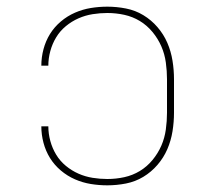

<svg xmlns="http://www.w3.org/2000/svg" viewBox="-20 -548 640 576"><path d="M302 8Q277 8 252.5 4Q228 0 205 -10Q182 -20 162.5 -36.5Q143 -53 130 -74Q117 -95 110.5 -119.5Q104 -144 104 -169H125Q125 -147 131 -125Q137 -103 148.5 -84Q160 -65 177.5 -50.5Q195 -36 215.5 -27Q236 -18 258 -14.5Q280 -11 302 -11Q328 -11 353 -16.5Q378 -22 399.5 -35Q421 -48 437.5 -68Q454 -88 464 -111Q474 -134 477.5 -159.5Q481 -185 481 -210V-310Q481 -335 477.5 -360.5Q474 -386 464 -409Q454 -432 437.5 -452Q421 -472 399.5 -485Q378 -498 353 -503.5Q328 -509 302 -509Q280 -509 258 -505.5Q236 -502 215.5 -493Q195 -484 177.5 -469.5Q160 -455 148.5 -436Q137 -417 131 -395Q125 -373 125 -351H104Q104 -376 110.5 -400.5Q117 -425 130 -446Q143 -467 162.5 -483.5Q182 -500 205 -510Q228 -520 252.5 -524Q277 -528 302 -528Q330 -528 358 -522.5Q386 -517 410 -502.5Q434 -488 452.5 -466.5Q471 -445 482 -419.5Q493 -394 497.5 -366Q502 -338 502 -310V-210Q502 -182 497.5 -154Q493 -126 482 -100.5Q471 -75 452.5 -53.5Q434 -32 410 -17.5Q386 -3 358 2.5Q330 8 302 8Z"/></svg>

Font: Iosevka Etoile Thin
Style: Regular
Weight: 100
Designer: Belleve Invis
Foundry: Belleve Invis
Version: Version 22.1.2; ttfautohint (v1.8.4)